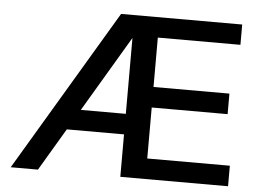

<svg xmlns="http://www.w3.org/2000/svg" viewBox="-50 -765 1105 829"><g transform="rotate(5 502.0 -350.5)"><path d="M442 -701H967V-613H609V-399H938V-310H609V-89H967V0H500V-184H252L143 0H25ZM305 -273H500V-602Z"/></g></svg>

Font: LT Superior Semi-bold
Style: Regular
Weight: 600
Designer: Daniel Lyons
Foundry: LyonsType
Version: Version 1.0